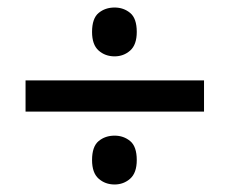

<svg xmlns="http://www.w3.org/2000/svg" viewBox="-20 -608 612 511"><path d="M285 -458Q260 -458 242.5 -473.5Q225 -489 225 -523Q225 -559 242.5 -573.5Q260 -588 285 -588Q309 -588 326.5 -573.5Q344 -559 344 -523Q344 -489 326.5 -473.5Q309 -458 285 -458ZM48 -311V-394H523V-311ZM285 -117Q260 -117 242.5 -132.5Q225 -148 225 -182Q225 -218 242.5 -232.5Q260 -247 285 -247Q309 -247 326.5 -232.5Q344 -218 344 -182Q344 -148 326.5 -132.5Q309 -117 285 -117Z"/></svg>

Font: Noto Sans Sora Sompeng Medium
Style: Regular
Weight: 500
Designer: Monotype Design Team. David Williams.
Foundry: Monotype Imaging Inc.
Version: Version 2.101; ttfautohint (v1.8.4.7-5d5b)